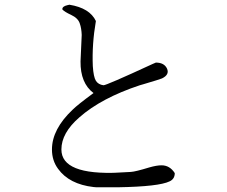

<svg xmlns="http://www.w3.org/2000/svg" viewBox="-20 -762 960 813"><path d="M720 -29Q720 -4 698 6Q653 28 480 31H388Q382 31 376 30Q273 18 226 -47Q200 -82 200 -129Q200 -215 288 -298Q308 -318 376 -368Q320 -410 321 -502L326 -614Q325 -642 318 -662Q311 -685 281 -699Q253 -712 244 -722Q243 -735 265 -740Q273 -742 274 -742Q360 -728 386 -673Q369 -574 373 -482Q376 -436 386 -420Q396 -404 418 -401Q429 -400 626 -491Q636 -495 640 -497Q675 -497 687 -472Q699 -446 666 -430Q657 -426 586 -405L572 -401Q409 -347 316 -265Q240 -199 240 -129Q240 -20 484 -31Q417 -28 534 -34Q553 -35 612 -53Q643 -62 664 -62Q699 -62 720 -29Z"/></svg>

Font: cwTeXFangSong
Style: Medium
Weight: 500
Version: Version 1.17